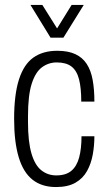

<svg xmlns="http://www.w3.org/2000/svg" viewBox="-20 -743 438 775"><path d="M206 12Q149 12 111.5 -17.5Q74 -47 55.5 -108.5Q37 -170 37 -263Q37 -361 56.5 -422Q76 -483 114.5 -510.5Q153 -538 211 -538Q255 -538 284 -524.5Q313 -511 330 -485Q347 -459 354 -420.5Q361 -382 361 -333H308Q308 -388 299 -423Q290 -458 268.5 -474.5Q247 -491 209 -491Q176 -491 149.5 -471.5Q123 -452 108 -405Q93 -358 93 -274V-250Q93 -171 107 -123.5Q121 -76 147 -55.5Q173 -35 207 -35Q246 -35 268 -53.5Q290 -72 299.5 -107.5Q309 -143 309 -193H361Q361 -156 354.5 -119.5Q348 -83 331.5 -53Q315 -23 284.5 -5.5Q254 12 206 12ZM103 -723H151L225 -605H196L269 -723H318L236 -591H184Z"/></svg>

Font: Archivo Condensed ExtraLight
Style: Regular
Weight: 250
Width: 3
Designer: Hector Gatti
Foundry: Omnibus-Type
Version: Version 2.001